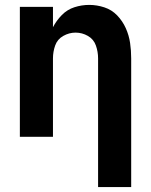

<svg xmlns="http://www.w3.org/2000/svg" viewBox="-20 -558 616 783"><path d="M380 205H515V-320Q515 -352 510.5 -383Q506 -414 493 -443Q480 -472 458 -495Q436 -518 405.5 -528Q375 -538 344 -538Q313 -538 283.5 -528.5Q254 -519 232 -496.5Q210 -474 196 -447V-530H61V0H196V-320Q196 -347 205 -372.5Q214 -398 238 -411.5Q262 -425 288 -425Q315 -425 338.5 -411.5Q362 -398 371 -372.5Q380 -347 380 -320Z"/></svg>

Font: Iosevka Sparkle Extrabold
Style: Regular
Weight: 800
Designer: Belleve Invis
Foundry: Belleve Invis
Version: Version 4.5.0; ttfautohint (v1.8.3)